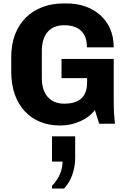

<svg xmlns="http://www.w3.org/2000/svg" viewBox="-20 -716 733 1111"><path d="M323 10Q263 10 212 -11Q161 -32 123.5 -72Q86 -112 65.5 -170Q45 -228 45 -301V-385Q45 -459 67 -516.5Q89 -574 129.5 -614Q170 -654 225.5 -675Q281 -696 346 -696H368Q424 -696 473 -679Q522 -662 559 -629.5Q596 -597 617 -550Q638 -503 638 -442H483Q483 -488 466.5 -516Q450 -544 420.5 -557Q391 -570 352 -570Q323 -570 299.5 -561.5Q276 -553 258.5 -534.5Q241 -516 231.5 -487.5Q222 -459 222 -420V-266Q222 -227 231.5 -199Q241 -171 258.5 -152.5Q276 -134 299.5 -125Q323 -116 352 -116Q381 -116 405.5 -122.5Q430 -129 447.5 -143.5Q465 -158 474.5 -181.5Q484 -205 484 -240V-264H336V-375H638V-137Q638 -89 640 -58.5Q642 -28 645 0H554L529 -79Q498 -38 443.5 -14Q389 10 331 10ZM281 375V359Q312 327 327 291.5Q342 256 342 219H281V73H415V197Q415 247 399 293.5Q383 340 351 375Z"/></svg>

Font: Chivo Medium
Style: Bold
Weight: 700
Version: Version 2.002